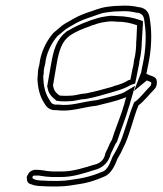

<svg xmlns="http://www.w3.org/2000/svg" viewBox="-20 -665 586 692"><path d="M117 -410C117 -404 116 -398 116 -392C115 -389 116 -385 115 -382C116 -349 123 -321 136 -299C144 -287 150 -271 174 -268H183C237 -261 278 -279 328 -284C359 -292 397 -300 425 -311C428 -312 432 -313 435 -315L430 -299C429 -292 427 -286 425 -281C415 -245 393 -195 383 -160C380 -157 379 -153 377 -150C372 -138 366 -126 360 -113C355 -85 337 -75 318 -71C285 -61 244 -47 204 -47H179C172 -47 165 -47 157 -48C152 -48 147 -49 142 -50L128 -52C120 -53 112 -53 104 -53C103 -53 102 -52 101 -52C91 -50 83 -43 79 -33C76 -29 76 -24 77 -20C77 -10 82 -3 92 -1C102 4 120 6 135 6C146 7 156 7 166 7H190C217 7 244 2 269 -2L285 -5C309 -10 331 -18 352 -27C377 -35 392 -62 403 -92C412 -107 419 -120 424 -132C445 -170 461 -242 479 -285C501 -302 518 -325 537 -344C546 -354 547 -369 544 -378C540 -391 520 -391 509 -399C509 -399 508 -399 507 -398C509 -403 509 -407 510 -411L518 -451C526 -499 527 -545 522 -582C519 -610 516 -630 488 -638C486 -638 484 -639 481 -639C459 -644 440 -646 409 -644C393 -644 377 -642 363 -640C337 -636 316 -626 293 -619C271 -611 251 -602 232 -590C221 -584 212 -579 204 -573L172 -546C169 -542 167 -539 164 -536C144 -510 126 -472 122 -433C120 -425 118 -417 117 -410ZM138 -412C139 -419 140 -425 142 -431V-433L143 -435C146 -469 162 -502 179 -525C180 -526 185 -532 186 -534L215 -558C221 -562 228 -567 239 -573H240L241 -574C258 -585 277 -593 297 -600C323 -608 340 -617 362 -620C375 -622 391 -624 405 -624H406C436 -626 452 -624 473 -619H475H477C478 -619 480 -618 481 -618C497 -612 499 -605 502 -576C507 -541 506 -497 498 -451L490 -411C489 -407 490 -405 488 -402L463 -337L509 -375C518 -371 523 -370 524 -369L525 -368C526 -365 524 -358 523 -356C500 -333 487 -314 469 -300L463 -296L461 -290C442 -244 425 -172 407 -139L406 -138V-137C401 -127 394 -114 385 -99V-98L384 -96C373 -66 362 -50 349 -46H348L346 -45C327 -37 306 -30 284 -25L269 -22C243 -18 218 -13 193 -13H169C159 -13 150 -13 140 -14H139H138C125 -14 108 -16 103 -19L102 -20L100 -21C98 -21 97 -22 97 -24V-26L98 -29C98 -31 100 -32 102 -32C114 -32 115 -33 122 -32L135 -30C141 -29 149 -28 153 -28C162 -27 169 -27 176 -27H201C245 -27 287 -42 319 -52C342 -57 370 -73 379 -110C385 -122 390 -133 395 -144C397 -147 398 -149 398 -149L401 -153L403 -158C413 -190 434 -242 444 -278C446 -283 449 -293 450 -298L467 -356L427 -332C427 -332 425 -331 422 -330H421L420 -329C395 -319 358 -312 328 -304C273 -298 238 -282 190 -288H188H179C164 -290 163 -298 154 -312C143 -331 137 -355 136 -384V-392V-394L137 -395C137 -398 138 -405 138 -412ZM150 -354 151 -351C154 -329 165 -317 180 -305L183 -302L198 -300C211 -299 219 -300 227 -300C245 -300 262 -305 274 -307C282 -307 287 -308 293 -309C321 -314 358 -325 382 -332C388 -334 393 -335 395 -336C413 -341 433 -348 448 -357C456 -360 450 -358 452 -359L467 -364L470 -378C472 -388 475 -402 477 -413C480 -425 482 -437 483 -447C489 -472 491 -498 491 -516C493 -526 491 -525 492 -528V-529V-530C493 -546 494 -562 495 -577V-589L484 -593C460 -601 433 -607 402 -607C393 -608 386 -608 379 -608H378H376C354 -605 339 -603 317 -595C310 -593 304 -591 297 -588C272 -579 250 -569 230 -557L228 -556L227 -555H226L224 -554L221 -552C183 -524 173 -483 165 -439ZM171 -357 185 -439C193 -483 203 -516 232 -537C234 -538 236 -539 238 -541C256 -552 280 -562 303 -570C309 -573 315 -575 320 -576C341 -584 353 -585 376 -588C383 -588 390 -588 398 -587C430 -587 451 -582 474 -574C473 -559 473 -544 472 -528C471 -523 472 -519 471 -514C471 -495 469 -469 463 -447C462 -436 460 -425 457 -414C455 -402 452 -390 450 -378C447 -377 445 -376 443 -376C428 -366 410 -360 391 -355C388 -353 384 -352 380 -351C355 -344 319 -334 293 -329C287 -328 281 -327 276 -327C260 -324 246 -320 230 -320C220 -320 214 -319 203 -320L194 -321C180 -332 174 -339 171 -357Z"/></svg>

Font: Scribbler
Style: ClrIta
Weight: 400
Designer: Mew Too
Foundry: Cannot Into Space Fonts
Version: Version 1.001